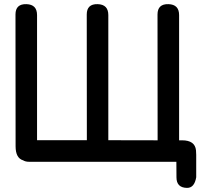

<svg xmlns="http://www.w3.org/2000/svg" viewBox="-20 -770 997 926"><path d="M107.4 -750Q54.7 -751.5 54.7 -700.2L55.2 -64.5Q55.2 -7.3 91.8 3.4Q103 10.3 120.6 10.3H830.6Q831.1 47.9 831.1 85.4Q831.1 135.3 881.8 136.2Q917.5 136.7 926.3 85V-23.4Q926.3 -28.8 925.8 -33.7Q925.8 -39.1 925.3 -44.9Q920.4 -93.3 857.9 -93.3Q850.6 -93.3 843.8 -93.3V-697.3Q843.8 -748.5 792.5 -750Q739.7 -751.5 739.7 -700.2L740.2 -93.3Q621.1 -93.8 502.4 -93.8V-697.3Q502.4 -748.5 451.2 -750Q398.4 -751.5 398.4 -700.2Q398.9 -397 398.9 -93.8Q278.8 -93.8 158.7 -93.8V-697.3Q158.7 -748.5 107.4 -750Z"/></svg>

Font: Comic Relief
Style: Regular
Weight: 400
Designer: Jeff Davis
Foundry: Loudifier
Version: Version 1.200; ttfautohint (v1.8.4.7-5d5b)